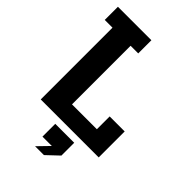

<svg xmlns="http://www.w3.org/2000/svg" viewBox="-263 -790 1103 1103"><g transform="rotate(45 288.5 -238.5)"><path d="M78 0V-583H15V-690H287V-583H225V-107H427V-211H549V0ZM245 213 312 144H236V40H390V144L317 213Z"/></g></svg>

Font: Mozilla Headline ExtraLight
Style: Regular
Weight: 200
Designer: Studio DRAMA
Foundry: Studio DRAMA
Version: Version 1.000